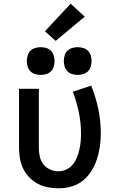

<svg xmlns="http://www.w3.org/2000/svg" viewBox="-20 -1010 640 1038"><path d="M296 8Q267 8 238.5 2.5Q210 -3 184.5 -16.5Q159 -30 138.5 -51Q118 -72 105.5 -98Q93 -124 88 -152.5Q83 -181 83 -210V-530H190V-210Q190 -187 195 -164Q200 -141 214 -122.5Q228 -104 250 -94Q272 -84 295 -84Q317 -84 338 -93.5Q359 -103 373 -120Q387 -137 395.5 -158Q404 -179 409 -200.5Q414 -222 416 -244.5Q418 -267 418 -289Q418 -346 406 -403Q394 -460 374 -514L473 -547Q498 -485 511.5 -420Q525 -355 525 -289Q525 -253 520 -218Q515 -183 504 -149.5Q493 -116 474 -85.5Q455 -55 427.5 -33Q400 -11 365.5 -1.5Q331 8 296 8ZM400 -605Q385 -605 370 -609.5Q355 -614 344.5 -624.5Q334 -635 329.5 -650Q325 -665 325 -680Q325 -695 329.5 -710Q334 -725 344.5 -735.5Q355 -746 370 -750.5Q385 -755 400 -755Q415 -755 430 -750.5Q445 -746 455.5 -735.5Q466 -725 470.5 -710Q475 -695 475 -680Q475 -665 470.5 -650Q466 -635 455.5 -624.5Q445 -614 430 -609.5Q415 -605 400 -605ZM200 -605Q185 -605 170 -609.5Q155 -614 144.5 -624.5Q134 -635 129.5 -650Q125 -665 125 -680Q125 -695 129.5 -710Q134 -725 144.5 -735.5Q155 -746 170 -750.5Q185 -755 200 -755Q215 -755 230 -750.5Q245 -746 255.5 -735.5Q266 -725 270.5 -710Q275 -695 275 -680Q275 -665 270.5 -650Q266 -635 255.5 -624.5Q245 -614 230 -609.5Q215 -605 200 -605ZM281 -789 223 -841 362 -990 438 -920Z"/></svg>

Font: Iosevka Curly SmBdEx
Style: Regular
Weight: 600
Width: 7
Monospace: yes
Designer: Belleve Invis
Foundry: Belleve Invis
Version: Version 11.1.0; ttfautohint (v1.8.3)